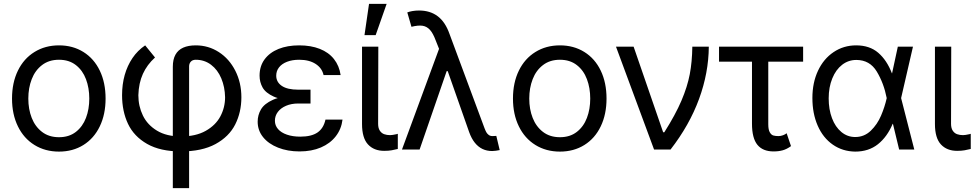

<svg xmlns="http://www.w3.org/2000/svg" viewBox="-20 -771 5025 990"><path d="M42 -262.7Q42 -344.7 72.3 -406.7Q102.5 -468.8 157.7 -502.9Q212.9 -537.1 284.2 -537.1Q355.5 -537.1 410.2 -502.9Q464.8 -468.8 494.6 -406.7Q524.4 -344.7 524.4 -262.7Q524.4 -181.6 494.6 -119.6Q464.8 -57.6 410.2 -23.4Q355.5 10.7 284.2 10.7Q212.9 10.7 157.7 -23.4Q102.5 -57.6 72.3 -119.6Q42 -181.6 42 -262.7ZM440.4 -262.7Q440.4 -317.4 423.3 -362.8Q406.2 -408.2 371.1 -435.5Q335.9 -462.9 284.2 -462.9Q232.4 -462.9 196.8 -435.5Q161.1 -408.2 143.6 -362.8Q126 -317.4 126 -262.7Q126 -208 143.6 -163.1Q161.1 -118.2 196.8 -90.8Q232.4 -63.5 284.2 -63.5Q335.9 -63.5 371.1 -90.8Q406.2 -118.2 423.3 -163.1Q440.4 -208 440.4 -262.7Z M989.3 -537.1Q1054.7 -537.1 1108.4 -502.4Q1162.1 -467.8 1193.4 -406.2Q1224.6 -344.7 1224.6 -269.5Q1224.6 -192.4 1192.9 -129.4Q1161.1 -66.4 1091.3 -28.3Q1021.5 9.8 913.1 9.8Q806.6 9.8 738.8 -28.8Q670.9 -67.4 640.1 -132.3Q609.4 -197.3 609.4 -280.3Q609.4 -335.9 623 -384.3Q636.7 -432.6 663.1 -471.7Q689.5 -510.7 728.5 -537.1L779.3 -474.6Q738.3 -437.5 716.8 -390.1Q695.3 -342.8 693.4 -280.3Q693.4 -223.6 716.8 -175.3Q740.2 -127 789.6 -97.2Q838.9 -67.4 913.1 -67.4Q989.3 -67.4 1040.5 -96.2Q1091.8 -125 1116.2 -170.9Q1140.6 -216.8 1140.6 -269.5Q1139.6 -322.3 1121.1 -366.7Q1102.5 -411.1 1068.4 -437Q1034.2 -462.9 989.3 -462.9Q972.7 -462.9 963.9 -453.1Q955.1 -443.4 955.1 -428.7V199.2H871.1V-426.8Q871.1 -464.8 884.8 -489.3Q898.4 -513.7 924.8 -525.4Q951.2 -537.1 989.3 -537.1Z M1581.1 -276.4V-237.3H1517.6Q1482.4 -237.3 1455.1 -225.6Q1427.7 -213.9 1412.6 -193.8Q1397.5 -173.8 1397.5 -148.4Q1397.5 -124 1413.6 -105.5Q1429.7 -86.9 1459.5 -76.7Q1489.3 -66.4 1528.3 -66.4Q1585.9 -66.4 1617.2 -87.9Q1648.4 -109.4 1658.2 -154.3H1746.1Q1740.2 -105.5 1711.4 -68.4Q1682.6 -31.2 1634.8 -10.7Q1586.9 9.8 1524.4 9.8Q1462.9 9.8 1413.6 -9.8Q1364.3 -29.3 1336.4 -64Q1308.6 -98.6 1308.6 -143.6Q1308.6 -177.7 1325.7 -207Q1342.8 -236.3 1387.2 -256.3Q1431.6 -276.4 1508.8 -276.4ZM1318.4 -380.9Q1318.4 -429.7 1344.2 -464.8Q1370.1 -500 1416 -518.6Q1461.9 -537.1 1522.5 -537.1Q1583 -537.1 1628.9 -519Q1674.8 -501 1702.1 -466.3Q1729.5 -431.6 1736.3 -383.8H1648.4Q1640.6 -419.9 1607.4 -441.4Q1574.2 -462.9 1522.5 -462.9Q1487.3 -462.9 1460.4 -452.6Q1433.6 -442.4 1418.9 -423.8Q1404.3 -405.3 1404.3 -380.9Q1404.3 -347.7 1433.1 -328.1Q1461.9 -308.6 1517.6 -308.6H1581.1V-253.9H1508.8Q1433.6 -253.9 1391.6 -272.9Q1349.6 -292 1334 -319.8Q1318.4 -347.7 1318.4 -380.9Z M1930.7 -530.3 1929.7 -132.8Q1929.7 -110.4 1938.5 -97.2Q1947.3 -84 1960.9 -79.1Q1974.6 -74.2 1991.2 -74.2Q2002.9 -74.2 2024.4 -79.1Q2030.3 -81.1 2031.2 -81.1V-2.9Q2015.6 1 1999.5 3.9Q1983.4 6.8 1960.9 6.8Q1908.2 6.8 1877.4 -26.4Q1846.7 -59.6 1846.7 -131.8V-530.3ZM1882.8 -751H1973.6L1917 -589.8H1859.4Z M2399.4 -88.9 2273.4 -447.3 2248 -508.8 2226.6 -562.5Q2212.9 -599.6 2196.8 -617.2Q2180.7 -634.8 2158.7 -638.2Q2136.7 -641.6 2101.6 -632.8L2080.1 -707Q2089.8 -710.9 2106 -713.9Q2122.1 -716.8 2140.6 -716.8Q2198.2 -716.8 2237.3 -687Q2276.4 -657.2 2297.9 -595.7L2478.5 -109.4Q2483.4 -96.7 2487.8 -88.9Q2492.2 -81.1 2500 -75.2Q2507.8 -69.3 2519.5 -69.3Q2529.3 -70.3 2539.1 -70.3L2556.6 2.9Q2546.9 4.9 2536.6 6.3Q2526.4 7.8 2517.6 7.8Q2490.2 7.8 2467.8 -2.9Q2445.3 -13.7 2428.2 -35.2Q2411.1 -56.6 2399.4 -88.9ZM2259.8 -562.5 2294.9 -404.3H2283.2L2143.6 0H2052.7Z M2625 -262.7Q2625 -344.7 2655.3 -406.7Q2685.5 -468.8 2740.7 -502.9Q2795.9 -537.1 2867.2 -537.1Q2938.5 -537.1 2993.2 -502.9Q3047.9 -468.8 3077.6 -406.7Q3107.4 -344.7 3107.4 -262.7Q3107.4 -181.6 3077.6 -119.6Q3047.9 -57.6 2993.2 -23.4Q2938.5 10.7 2867.2 10.7Q2795.9 10.7 2740.7 -23.4Q2685.5 -57.6 2655.3 -119.6Q2625 -181.6 2625 -262.7ZM3023.4 -262.7Q3023.4 -317.4 3006.3 -362.8Q2989.3 -408.2 2954.1 -435.5Q2918.9 -462.9 2867.2 -462.9Q2815.4 -462.9 2779.8 -435.5Q2744.1 -408.2 2726.6 -362.8Q2709 -317.4 2709 -262.7Q2709 -208 2726.6 -163.1Q2744.1 -118.2 2779.8 -90.8Q2815.4 -63.5 2867.2 -63.5Q2918.9 -63.5 2954.1 -90.8Q2989.3 -118.2 3006.3 -163.1Q3023.4 -208 3023.4 -262.7Z M3156.2 -530.3H3247.1L3399.4 -88.9H3405.3Q3462.9 -179.7 3493.7 -252Q3524.4 -324.2 3536.6 -388.2Q3548.8 -452.1 3549.8 -530.3H3634.8Q3633.8 -395.5 3584.5 -260.7Q3535.2 -126 3437.5 0H3352.5Z M4121.1 -453.1H3687.5V-530.3H4121.1ZM3941.4 -530.3V-129.9Q3941.4 -102.5 3949.2 -88.9Q3957 -75.2 3967.8 -72.3Q3978.5 -69.3 3994.1 -69.3Q4005.9 -69.3 4017.6 -73.7Q4029.3 -78.1 4036.1 -84L4058.6 -17.6Q4037.1 -2 4016.1 3.9Q3995.1 9.8 3968.8 9.8Q3913.1 9.8 3885.3 -24.4Q3857.4 -58.6 3857.4 -133.8V-530.3Z M4168.9 -265.6Q4168.9 -344.7 4197.8 -406.2Q4226.6 -467.8 4278.3 -502.4Q4330.1 -537.1 4394.5 -537.1Q4463.9 -537.1 4508.3 -499Q4552.7 -460.9 4579.1 -392.6H4611.3L4626 -266.6L4694.3 0H4616.2L4551.8 -266.6Q4537.1 -341.8 4501 -401.9Q4464.8 -461.9 4395.5 -461.9Q4354.5 -461.9 4322.3 -437Q4290 -412.1 4271.5 -366.7Q4252.9 -321.3 4252.9 -263.7Q4252.9 -207 4270 -161.6Q4287.1 -116.2 4318.4 -90.3Q4349.6 -64.5 4389.6 -64.5Q4436.5 -64.5 4470.2 -97.2Q4503.9 -129.9 4522.9 -174.8Q4542 -219.7 4551.8 -263.7L4609.4 -530.3H4687.5L4626 -263.7L4611.3 -132.8H4583Q4554.7 -65.4 4506.8 -27.3Q4459 10.7 4389.6 10.7Q4324.2 9.8 4273.9 -25.4Q4223.6 -60.5 4196.3 -123Q4168.9 -185.5 4168.9 -265.6Z M4884.8 -530.3 4883.8 -132.8Q4883.8 -110.4 4892.6 -97.2Q4901.4 -84 4915 -79.1Q4928.7 -74.2 4945.3 -74.2Q4957 -74.2 4978.5 -79.1Q4984.4 -81.1 4985.4 -81.1V-2.9Q4969.7 1 4953.6 3.9Q4937.5 6.8 4915 6.8Q4862.3 6.8 4831.5 -26.4Q4800.8 -59.6 4800.8 -131.8V-530.3Z"/></svg>

Font: Pretendard Std Variable
Style: Regular
Weight: 400
Designer: Base glyphs from Inter by Rasmus Andersson; Hangeul glyphs from Noto Sans CJK(Source Han Sans) by Jang Soo-young and Kan
Foundry: Kil Hyung-jin
Version: Version 1.309;Glyphs 3.2 (3225)